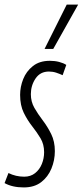

<svg xmlns="http://www.w3.org/2000/svg" viewBox="-39 -810 362 840"><path d="M-19 -9 -2 -53Q30 -37 67 -37Q95 -37 114.5 -52.5Q134 -68 144 -92.5Q154 -117 154 -144Q154 -179 138 -205.5Q122 -232 101.5 -258Q81 -284 65 -316.5Q49 -349 49 -395Q49 -430 62.5 -464Q76 -498 105 -521Q134 -544 179 -544Q201 -544 220 -539Q239 -534 251 -526L235 -481Q222 -487 207 -492Q192 -497 175 -497Q137 -497 116.5 -466.5Q96 -436 96 -398Q96 -365 111.5 -338Q127 -311 148 -283.5Q169 -256 185 -223.5Q201 -191 201 -149Q201 -109 186 -72.5Q171 -36 141 -13Q111 10 65 10Q15 10 -19 -9ZM156 -596 253 -790H303L194 -596Z"/></svg>

Font: Georama ExtraCondensed Light
Style: Italic
Weight: 300
Width: 2
Italic angle: -9°
Designer: Jean-Baptiste Levee
Foundry: Production Type
Version: Version 1.000